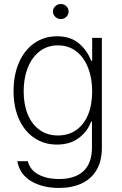

<svg xmlns="http://www.w3.org/2000/svg" viewBox="-20 -717 601 947"><path d="M65.4 78.1H117.2Q127.9 121.1 169.4 143.6Q210.9 166 271.5 166Q349.1 166 391.4 127.2Q433.6 88.4 433.6 10.7V-117.2H429.7Q410.6 -66.9 367.4 -35.4Q324.2 -3.9 260.7 -3.9Q198.2 -3.9 149.7 -36.4Q101.1 -68.8 74 -128.7Q46.9 -188.5 46.9 -267.6Q46.9 -347.2 73.5 -408.4Q100.1 -469.7 148.9 -503.9Q197.8 -538.1 261.7 -538.1Q326.2 -538.1 367.7 -504.2Q409.2 -470.2 429.7 -417H434.6V-530.3H482.4V12.7Q482.4 77.6 456.1 121.8Q429.7 166 382.3 188Q335 210 271.5 210Q189 210 132.8 176Q76.7 142.1 65.4 78.1ZM434.6 -266.6Q434.6 -332 414.3 -383.3Q394 -434.6 356 -463.9Q317.9 -493.2 265.6 -493.2Q213.4 -493.2 175 -463.4Q136.7 -433.6 116.7 -382.1Q96.7 -330.6 96.7 -266.6Q96.7 -202.1 116.9 -152.8Q137.2 -103.5 175.3 -76.2Q213.4 -48.8 265.6 -48.8Q317.4 -48.8 355.5 -75.2Q393.6 -101.6 414.1 -150.6Q434.6 -199.7 434.6 -266.6ZM241.2 -660.2Q241.2 -675.3 252.7 -686.3Q264.2 -697.3 280.3 -697.3Q295.9 -697.3 307.1 -686.3Q318.4 -675.3 318.4 -660.2Q318.4 -645 307.1 -634Q295.9 -623 280.3 -623Q264.2 -623 252.7 -634Q241.2 -645 241.2 -660.2Z"/></svg>

Font: Pretendard GOV ExtraLight
Style: Regular
Weight: 200
Designer: Base glyphs from Inter by Rasmus Andersson; Hangeul glyphs from Noto Sans CJK(Source Han Sans) by Jang Soo-young and Kan
Foundry: Kil Hyung-jin
Version: Version 1.309